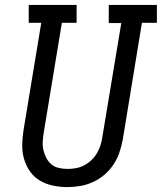

<svg xmlns="http://www.w3.org/2000/svg" viewBox="-20 -755 659 782"><path d="M255 7Q225 7 196 1Q167 -5 142.5 -19.5Q118 -34 102 -57Q86 -80 78 -107.5Q70 -135 70.5 -165Q71 -195 76 -226L148 -662H97V-735H292V-662H232L158 -214Q155 -195 154 -177.5Q153 -160 157 -143Q161 -126 169 -111Q177 -96 189.5 -85.5Q202 -75 219.5 -71Q237 -67 255 -67Q272 -67 289 -70Q306 -73 322.5 -81.5Q339 -90 352.5 -103Q366 -116 375 -131.5Q384 -147 389.5 -164Q395 -181 397 -198L474 -661H423V-735H619V-662H558L480 -186Q475 -160 466.5 -134.5Q458 -109 442.5 -85.5Q427 -62 405.5 -43.5Q384 -25 358.5 -13.5Q333 -2 307 2.5Q281 7 255 7Z"/></svg>

Font: Iosevka HT Extended
Style: Italic
Weight: 400
Width: 7
Italic angle: -9°
Monospace: yes
Designer: Belleve Invis
Foundry: Belleve Invis
Version: Version 32.3.0; ttfautohint (v1.8.4)